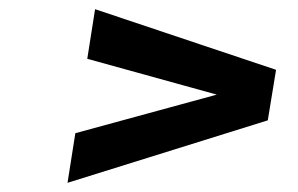

<svg xmlns="http://www.w3.org/2000/svg" viewBox="-20 -557 649 418"><path d="M144 -267 452 -351 170 -429 187 -537 581 -405 563 -295 127 -159Z"/></svg>

Font: Exo SemiBold
Style: Italic
Weight: 600
Italic angle: -9°
Designer: Natanael Gama
Foundry: Natanael Gama
Version: Version 1.500; ttfautohint (v1.6)